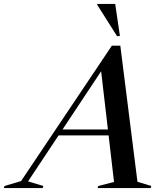

<svg xmlns="http://www.w3.org/2000/svg" viewBox="-102 -955 840 975"><path d="M596 -32 666.5 -10.5 663 0H393.5L397 -10.5L477 -31L449.5 -267.5H195.5L40.5 -34L118 -10.5L114.5 0H-82.5L-79 -10.5L5 -35.5L466 -723H509ZM215.5 -297.5H446L411.5 -593ZM507 -772H492L391.5 -931L392 -935H483Z"/></svg>

Font: Newsreader Display Medium
Style: Italic
Weight: 500
Italic angle: -17°
Designer: Hugues Gentile
Foundry: Production Type
Version: Version 1.001